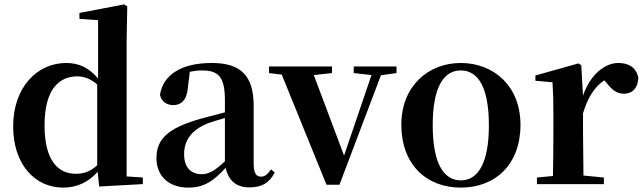

<svg xmlns="http://www.w3.org/2000/svg" viewBox="-20 -839 2932 875"><path d="M432 11 631 0V-30L557 -35V-653L560 -810L546 -819L342 -780V-753L427 -747V-481C386 -530 340 -552 282 -552C150 -552 40 -442 40 -263C40 -90 139 16 268 16C330 16 384 -9 425 -56ZM423 -86C393 -58 362 -47 326 -47C244 -47 183 -108 183 -268C183 -434 251 -491 332 -491C363 -491 393 -480 423 -454Z M1116 15C1172 15 1208 -5 1232 -53L1215 -67C1197 -41 1185 -34 1170 -34C1148 -34 1136 -48 1136 -95V-356C1136 -494 1078 -552 945 -552C804 -552 722 -496 709 -406C717 -376 739 -360 770 -360C804 -360 832 -382 836 -439L845 -512C865 -516 882 -518 900 -518C977 -518 1005 -488 1005 -381V-327L895 -298C743 -255 693 -204 693 -118C693 -34 753 16 837 16C913 16 954 -16 1008 -74C1021 -18 1055 15 1116 15ZM1005 -104C956 -57 927 -45 900 -45C851 -45 819 -75 819 -136C819 -203 856 -248 927 -277C947 -284 975 -293 1005 -301Z M1592 -506 1673 -497 1548 -130 1410 -497 1493 -506V-536H1206V-506L1264 -499L1468 3H1527L1716 -496L1787 -506V-536H1592Z M2080 16C2238 16 2352 -90 2352 -270C2352 -449 2228 -552 2080 -552C1933 -552 1809 -448 1809 -270C1809 -92 1921 16 2080 16ZM2080 -17C1999 -17 1952 -100 1952 -268C1952 -437 1999 -518 2080 -518C2161 -518 2208 -437 2208 -268C2208 -100 2161 -17 2080 -17Z M2498 0H2732V-30L2639 -39L2637 -235V-323C2660 -398 2690 -443 2734 -473L2742 -464C2767 -432 2789 -412 2822 -412C2867 -412 2887 -442 2889 -485C2879 -534 2842 -552 2798 -552C2736 -552 2669 -498 2637 -403L2629 -542L2616 -550L2420 -495V-471L2498 -464C2501 -415 2502 -377 2502 -310V-235C2502 -180 2501 -95 2500 -37L2427 -30V0Z"/></svg>

Font: Noto Serif CJK TC
Style: Bold
Weight: 700
Designer: Ryoko NISHIZUKA 西塚涼子 (kana & ideographs); Frank Grießhammer (Latin, Greek & Cyrillic); Wenlong ZHANG 张文龙 (bopomofo); San
Foundry: Adobe
Version: Version 2.001;hotconv 1.1.0;makeotfexe 2.6.0